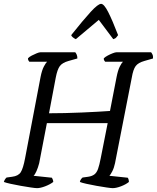

<svg xmlns="http://www.w3.org/2000/svg" viewBox="-29 -975 813 995"><path d="M163 0Q154 0 130.5 -3.5Q107 -7 78.5 -12Q50 -17 25.5 -22.5Q1 -28 -9 -32Q-5 -46 5 -55L34 -59Q66 -63 78.5 -82.5Q91 -102 101 -155L181 -575Q188 -611 198.5 -630.5Q209 -650 215 -655H123Q121 -658 118.5 -661.5Q116 -665 116 -673Q122 -680 135.5 -687Q149 -694 161.5 -699Q174 -704 180 -704H361Q364 -701 368 -693Q372 -685 372 -672L326 -659Q294 -650 281 -632.5Q268 -615 260 -573L225 -388Q262 -388 307 -389Q352 -390 396 -392Q440 -394 478 -396Q516 -398 541 -400L575 -575Q582 -611 592 -630.5Q602 -650 608 -655H516Q514 -657 511 -662Q508 -667 509 -673Q516 -680 529 -687Q542 -694 555 -699Q568 -704 574 -704H754Q757 -701 761 -693Q765 -685 764 -672L719 -659Q687 -650 674 -632.5Q661 -615 654 -573L567 -129Q562 -105 553 -87.5Q544 -70 538 -64L633 -54Q635 -52 637 -45.5Q639 -39 639 -32Q623 -19 598 -9.5Q573 0 555 0Q547 0 523 -3.5Q499 -7 471 -12Q443 -17 418.5 -22.5Q394 -28 385 -32Q386 -40 391 -46.5Q396 -53 399 -55L428 -59Q448 -62 460 -71Q472 -80 479 -99.5Q486 -119 493 -155L529 -337H214L174 -129Q168 -106 160 -88Q152 -70 145 -64L240 -54Q242 -51 244.5 -44.5Q247 -38 247 -32Q230 -19 205 -9.5Q180 0 163 0ZM364 -772Q355 -776 348 -782Q341 -788 340 -793Q403 -872 441 -913.5Q479 -955 495 -955Q510 -955 531.5 -913Q553 -871 583 -793Q579 -788 574 -781.5Q569 -775 558 -772L483 -872Z"/></svg>

Font: Texturina 72pt 72pt Regular
Style: Italic
Weight: 400
Italic angle: -11°
Designer: Guillermo Torres Carreño
Foundry: Omnibus-Type
Version: Version 1.002; ttfautohint (v1.8.3)